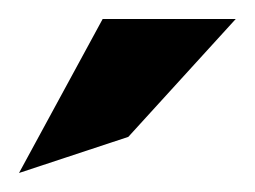

<svg xmlns="http://www.w3.org/2000/svg" viewBox="-22 -772 268 202"><path d="M-2 -590 113 -628 226 -752H86Z"/></svg>

Font: Charger Sport
Style: BlkExt
Weight: 900
Designer: Jasper
Foundry: Cannot Into Space Fonts
Version: Version 1.1